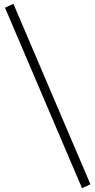

<svg xmlns="http://www.w3.org/2000/svg" viewBox="-20 -881 498 1002"><path d="M452 81 408 101 6 -841 50 -861Z"/></svg>

Font: Shippori Mincho Medium
Style: Regular
Weight: 500
Designer: FONTDASU
Foundry: FONTDASU / Google Inc. / but / Adobe
Version: Version 3.110; ttfautohint (v1.8.3)